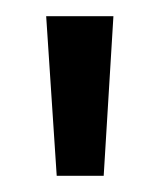

<svg xmlns="http://www.w3.org/2000/svg" viewBox="-20 -775 197 237"><path d="M50 -558 37 -755H120L108 -558Z"/></svg>

Font: DM Sans 28pt
Style: Regular
Weight: 400
Version: Version 4.004;gftools[0.9.30]